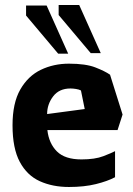

<svg xmlns="http://www.w3.org/2000/svg" viewBox="-20 -736 531 766"><path d="M255 10Q190 10 139 -13Q88 -36 59 -90Q30 -144 30 -236Q30 -325 61 -379Q92 -433 143 -457.5Q194 -482 255 -482Q322 -482 360.5 -467Q399 -452 419 -438L469 -279L449 -217H169Q175 -164 207 -132Q239 -100 305 -100Q359 -100 392.5 -113Q426 -126 439 -133V-29Q409 -13 362.5 -1.5Q316 10 255 10ZM168 -281 318 -301 303 -375Q296 -379 283.5 -381Q271 -383 261 -383Q216 -383 192 -351.5Q168 -320 168 -281ZM252 -522 166 -714H84V-674L212 -522ZM382 -524 296 -716H214V-676L342 -524Z"/></svg>

Font: Rowdies Light
Style: Regular
Weight: 300
Designer: Jaikishan Patel
Version: Version 1.000; ttfautohint (v1.8.3)